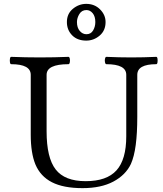

<svg xmlns="http://www.w3.org/2000/svg" viewBox="-20 -960 843 993"><path d="M407 13Q308 13 248.5 -17.5Q189 -48 163 -110Q139 -169 139 -263V-573Q139 -628 38 -628Q33 -628 31.5 -637.5Q30 -647 31.5 -656.5Q33 -666 38 -666Q112 -663 186 -663Q261 -663 334 -666Q339 -666 341 -656.5Q343 -647 341 -637.5Q339 -628 334 -628Q221 -628 221 -573V-281Q221 -144 268 -83.5Q315 -23 423 -23Q532 -23 582.5 -79Q633 -135 633 -255V-573Q633 -628 530 -628Q525 -628 523 -637.5Q521 -647 523 -656.5Q525 -666 530 -666Q595 -663 659 -663Q723 -663 788 -666Q793 -666 794.5 -656.5Q796 -647 794.5 -637.5Q793 -628 788 -628Q690 -628 690 -573V-356Q690 -271 682 -210.5Q674 -150 657 -112Q630 -55 566.5 -21Q503 13 407 13ZM426 -750Q380 -750 353 -777.5Q326 -805 326 -846Q326 -889 357 -914.5Q388 -940 426 -940Q469 -940 497.5 -911.5Q526 -883 526 -846Q526 -802 495.5 -776Q465 -750 426 -750ZM427 -783Q450 -783 461.5 -802.5Q473 -822 473 -846Q473 -875 459.5 -891.5Q446 -908 427 -908Q403 -908 390.5 -887.5Q378 -867 378 -846Q378 -817 392.5 -800Q407 -783 427 -783Z"/></svg>

Font: Junicode SmExp
Style: Regular
Weight: 400
Width: 6
Designer: Peter S. Baker
Version: Version 2.205; ttfautohint (v1.8.4)